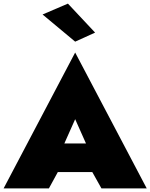

<svg xmlns="http://www.w3.org/2000/svg" viewBox="-25 -1040 830 1060"><path d="M207 -90H577V-248H207ZM390 -382 476 -189 461 -132 535 0H785L390 -750L-5 0H245L321 -139L304 -189ZM210 -960 390 -810 500 -860 350 -1020Z"/></svg>

Font: Jost Black
Style: Regular
Weight: 900
Version: Version 3.710